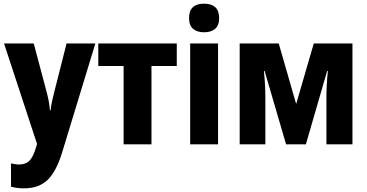

<svg xmlns="http://www.w3.org/2000/svg" viewBox="-20 -787 2001 1047"><path d="M111 240Q71 240 40 231V104Q51 106 61.5 108Q72 110 84 110Q120 110 140.5 89.5Q161 69 177 15L182 -2L2 -550H164L236 -279Q242 -256 246.5 -231.5Q251 -207 252 -186H256Q258 -206 262.5 -228.5Q267 -251 274 -278L343 -550H500L318 47Q286 150 238.5 195Q191 240 111 240Z M654 0V-427H516V-550H944V-427H806V0Z M1093 -611Q1055 -611 1033 -629.5Q1011 -648 1011 -688Q1011 -729 1032 -748Q1053 -767 1093 -767Q1132 -767 1153.5 -748Q1175 -729 1175 -688Q1175 -648 1153 -629.5Q1131 -611 1093 -611ZM1017 0V-550H1169V0Z M1287 0V-550H1500L1595 -220L1691 -550H1902V0H1760V-253Q1760 -288 1762 -326Q1764 -364 1768 -400H1764L1648 0H1540L1423 -400H1419Q1423 -364 1425 -327Q1427 -290 1427 -252V0Z"/></svg>

Font: Noto Sans Condensed ExtraBold
Style: Regular
Weight: 800
Width: 3
Designer: Monotype Design Team
Foundry: Monotype Imaging Inc.
Version: Version 2.013; ttfautohint (v1.8.4.7-5d5b)